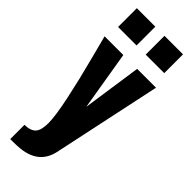

<svg xmlns="http://www.w3.org/2000/svg" viewBox="-330 -907 1087 1087"><g transform="rotate(45 213.0 -363.5)"><path d="M45.9 -494.6Q11.7 -623.5 8.8 -637.2H158.7L217.8 -281.7L269.5 -637.2H420.4L281.2 17.1Q254.9 134.3 124 148.9Q97.7 151.9 63.5 151.9H42.5V38.1Q90.8 37.1 111.3 14.6Q131.8 -7.8 131.8 -64.5Q131.8 -121.1 106 -243.2Q80.1 -365.2 45.9 -494.6ZM25.4 -728.5V-878.9H173.3V-728.5ZM246.6 -728.5V-878.9H395V-728.5Z"/></g></svg>

Font: Oswald-Bold
Style: Bold
Weight: 700
Designer: vernon adams
Foundry: vernon adams
Version: Version 2.002; ttfautohint (v0.92.18-e454-dirty) -l 8 -r 50 